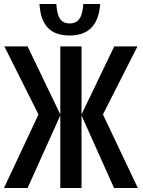

<svg xmlns="http://www.w3.org/2000/svg" viewBox="-25 -948 722 968"><path d="M480 -928H395C391 -861 371 -830 327 -830C282 -830 263 -859 259 -928H174C181 -819 229 -769 327 -769C421 -769 473 -822 480 -928ZM169 -371 -5 0H114L279 -366V0H386V-366L550 0H670L494 -371L668 -714H551L386 -371V-714H279V-371L114 -714H-3Z"/></svg>

Font: Noto Sans Display Condensed Medium
Style: Regular
Weight: 500
Width: 3
Designer: Monotype Design Team
Foundry: Monotype Imaging Inc.
Version: Version 1.900